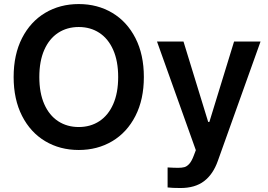

<svg xmlns="http://www.w3.org/2000/svg" viewBox="-20 -737 1336 956"><path d="M372.1 9.8Q278.8 9.8 205.3 -33.9Q131.8 -77.6 89.8 -159.9Q47.9 -242.2 47.9 -353.5Q47.9 -465.3 89.8 -547.4Q131.8 -629.4 205.3 -673.1Q278.8 -716.8 372.1 -716.8Q465.3 -716.8 538.8 -673.1Q612.3 -629.4 654.3 -547.4Q696.3 -465.3 696.3 -353.5Q696.3 -241.7 654.3 -159.7Q612.3 -77.6 538.8 -33.9Q465.3 9.8 372.1 9.8ZM372.1 -602.5Q314 -602.5 269.5 -573.5Q225.1 -544.4 200.4 -488.5Q175.8 -432.6 175.8 -353.5Q175.8 -274.4 200.4 -218.5Q225.1 -162.6 269.5 -133.5Q314 -104.5 372.1 -104.5Q430.2 -104.5 474.6 -133.5Q519 -162.6 543.7 -218.5Q568.4 -274.4 568.4 -353.5Q568.4 -432.6 543.7 -488.5Q519 -544.4 474.6 -573.5Q430.2 -602.5 372.1 -602.5ZM814.5 196.3V96.7Q845.7 98.6 867.2 98.6Q885.7 98.6 898.2 95.2Q910.6 91.8 922.4 78.9Q934.1 65.9 944.3 39.1L955.1 10.7L761.7 -530.3H893.6L1016.6 -129.9H1022.5L1145.5 -530.3H1277.3L1064.5 64.5Q1041 130.9 996.1 165Q951.2 199.2 878.9 199.2Q837.9 199.2 814.5 196.3Z"/></svg>

Font: Pretendard SemiBold
Style: Regular
Weight: 600
Designer: Base glyphs from Inter by Rasmus Andersson; Hangeul glyphs from Noto Sans CJK(Source Han Sans) by Jang Soo-young and Kan
Foundry: Kil Hyung-jin
Version: Version 1.309